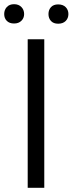

<svg xmlns="http://www.w3.org/2000/svg" viewBox="-45 -895 346 915"><path d="M22 -875Q44 -875 57 -861.5Q70 -848 70 -828Q70 -809 57 -796Q44 -783 22 -783Q0 -783 -12.5 -795.5Q-25 -808 -25 -828Q-25 -848 -12.5 -861.5Q0 -875 22 -875ZM232 -874Q255 -874 268 -861Q281 -848 281 -828Q281 -808 268 -795Q255 -782 232 -782Q210 -782 198 -795Q186 -808 186 -828Q186 -848 198 -861Q210 -874 232 -874ZM87 -708H166V0H87Z"/></svg>

Font: Freesentation 4 Regular
Style: Regular
Weight: 400
Designer: glyphs from Roboto by Christian Robertson / Hangul glyphs from Noto Sans CJK(Source Han Sans) by Jang Soo-young and Kang
Foundry: PT&
Version: Version 2.001